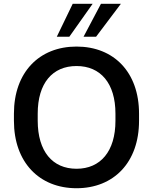

<svg xmlns="http://www.w3.org/2000/svg" viewBox="-20 -972 798 1002"><path d="M379.4 10.3C573.2 10.3 705.6 -124 705.6 -341.8V-378.9C705.6 -595.2 574.2 -729 379.4 -729C184.6 -729 52.7 -594.7 52.7 -378.9V-341.8C52.7 -125 185.1 10.3 379.4 10.3ZM379.4 -91.3C253.9 -91.3 177.2 -181.6 176.8 -341.8V-378.9C176.8 -538.1 253.9 -627.4 379.4 -627.4C504.9 -627.4 582.5 -537.6 582.5 -378.9V-341.8C582.5 -182.1 504.4 -91.3 379.4 -91.3ZM341.8 -780.3 463.4 -952.1H359.4L276.4 -780.3ZM481.4 -780.3 610.8 -952.1H506.8L416 -780.3Z"/></svg>

Font: Winston Medium
Style: Regular
Weight: 500
Designer: Vernon Adams, Kim Jin-seong, David Berlow, Cristiano Sobral
Foundry: The Winston Project Authors
Version: Version 3.004